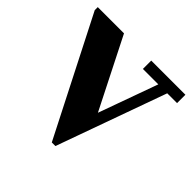

<svg xmlns="http://www.w3.org/2000/svg" viewBox="-159 -771 942 942"><g transform="rotate(45 311.5 -300.5)"><path d="M550 -557 345 14H320L10 -594V-615H192L377 -249L488 -557H381V-615H618V-557Z"/></g></svg>

Font: Bigshot One
Style: Regular
Weight: 400
Designer: Gesine Todt
Foundry: Gesine Todt
Version: Version 1.000